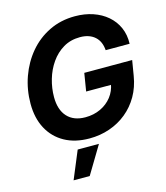

<svg xmlns="http://www.w3.org/2000/svg" viewBox="-138 -842 1018 1180"><g transform="rotate(-15 371.5 -252.0)"><path d="M344.2 10.7Q252.9 10.7 186.8 -25.9Q120.6 -62.5 84.5 -129.6Q48.3 -196.8 48.3 -288.6Q48.3 -377.9 77.1 -459Q106 -540 158.9 -603Q211.9 -666 285.9 -702.1Q359.9 -738.3 450.2 -738.3Q511.7 -738.3 564 -720.7Q616.2 -703.1 654.5 -670.2Q692.9 -637.2 713.4 -591.1Q733.9 -544.9 731.9 -487.8H579.6Q577.6 -515.1 568.4 -536.9Q559.1 -558.6 542.2 -574Q525.4 -589.4 501.7 -597.7Q478 -606 447.3 -606Q387.2 -606 340.8 -578.4Q294.4 -550.8 262.5 -504.9Q230.5 -459 214.4 -403.3Q198.2 -347.7 198.2 -291Q198.2 -210 238.8 -165.8Q279.3 -121.6 353.5 -121.6Q406.7 -121.6 450.2 -142.1Q493.7 -162.6 522 -198.7Q550.3 -234.9 557.6 -281.7L589.8 -273.4H397.9L416.5 -387.2H721.2L705.1 -290.5Q693.8 -221.2 661.9 -165.5Q629.9 -109.9 581.8 -70.6Q533.7 -31.2 473.1 -10.3Q412.6 10.7 344.2 10.7ZM182.1 233.9 255.4 57.6H390.6L284.7 233.9Z"/></g></svg>

Font: Inter 24pt
Style: Bold Italic
Weight: 700
Italic angle: -9.3988°
Version: Version 4.001;git-66647c0bb